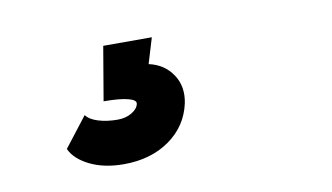

<svg xmlns="http://www.w3.org/2000/svg" viewBox="-40 -78 680 393"><g transform="rotate(-10 300.0 118.0)"><path d="M191 241Q150 241 120.5 226.5Q91 212 81 190L129 128Q136 138 154 143.5Q172 149 194 149Q211 149 223.5 141.5Q236 134 238 124Q240 116 222.5 111.5Q205 107 172 107L191 -5H292L276 48Q308 55 325 80.5Q342 106 335 140Q325 186 286 213.5Q247 241 191 241Z"/></g></svg>

Font: Victor Mono Thin
Style: Bold Italic
Weight: 700
Italic angle: -12°
Monospace: yes
Version: Version 1.561;gftools[0.9.30]